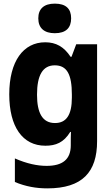

<svg xmlns="http://www.w3.org/2000/svg" viewBox="-20 -793 603 1058"><path d="M282 -610C344 -610 372 -640 372 -692C372 -745 343 -773 282 -773C223 -773 191 -745 191 -692C191 -637 225 -610 282 -610ZM241 245C434 245 515 155 515 -15V-549H400L374 -480H369C332 -536 288 -560 229 -560C109 -560 31 -456 31 -273C31 -95 104 10 230 10C287 10 331 -7 367 -66H371C370 -44 370 -27 370 -4V8C370 85 325 121 237 121C186 121 128 109 62 80V210C122 235 180 245 241 245ZM283 -115C213 -115 184 -172 184 -271C184 -378 215 -433 282 -433C349 -433 376 -383 376 -272V-255C376 -159 345 -115 283 -115Z"/></svg>

Font: Noto Sans Mono SemiCondensed ExtraBold
Style: Regular
Weight: 800
Width: 4
Designer: Monotype Design Team
Foundry: Monotype Imaging Inc.
Version: Version 2.014